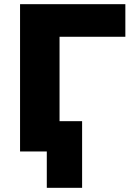

<svg xmlns="http://www.w3.org/2000/svg" viewBox="-20 -725 640 919"><path d="M204 174V0H91V-145H373V174ZM76 0V-705H580V-549H265V0Z"/></svg>

Font: Nunito Sans 9pt Black
Style: Regular
Weight: 900
Version: Version 3.101;gftools[0.9.27]